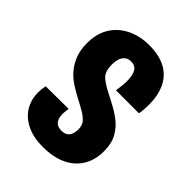

<svg xmlns="http://www.w3.org/2000/svg" viewBox="-165 -616 709 709"><g transform="rotate(45 189.0 -262.0)"><path d="M184 10Q135 10 100.5 -6.5Q66 -23 47.5 -52.5Q29 -82 29 -121Q29 -130 30 -138.5Q31 -147 33 -156L152 -157Q151 -149 150 -142Q149 -135 149 -129Q149 -114 153 -103.5Q157 -93 166 -87Q175 -81 190 -81Q204 -81 213 -86.5Q222 -92 226.5 -103Q231 -114 231 -129Q231 -150 220 -162.5Q209 -175 190 -186Q171 -197 146 -210Q125 -221 103.5 -235Q82 -249 65.5 -268.5Q49 -288 38.5 -314.5Q28 -341 28 -376Q28 -427 50 -462Q72 -497 110.5 -515.5Q149 -534 196 -534Q249 -534 283.5 -515Q318 -496 334.5 -460.5Q351 -425 351 -378Q351 -371 350.5 -363Q350 -355 349.5 -347Q349 -339 347 -329H227Q229 -344 230.5 -357.5Q232 -371 232 -383Q232 -410 223 -427Q214 -444 191 -444Q179 -444 169.5 -438Q160 -432 154.5 -419Q149 -406 149 -385Q149 -365 154 -352Q159 -339 170 -330Q181 -321 198 -311Q222 -298 249.5 -284Q277 -270 301 -251.5Q325 -233 340 -206Q355 -179 355 -139Q355 -92 334 -58.5Q313 -25 275 -7.5Q237 10 184 10Z"/></g></svg>

Font: Truculenta ExtraBold
Style: Regular
Weight: 800
Version: Version 1.002